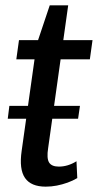

<svg xmlns="http://www.w3.org/2000/svg" viewBox="-20 -690 391 718"><path d="M151 8Q96 8 73.5 -24.5Q51 -57 61 -126L117 -524L166 -670H235L160 -136Q154 -98 163.5 -82.5Q173 -67 200 -67Q217 -67 233.5 -72Q250 -77 266 -87L269 -24Q252 -14 232.5 -7Q213 0 192.5 4Q172 8 151 8ZM51 -540H326L316 -468H41ZM279 -294 272 -246H9L15 -294Z"/></svg>

Font: Pathway Extreme Condensed Medium
Style: Italic
Weight: 500
Width: 3
Italic angle: -8°
Version: Version 1.001;gftools[0.9.26]